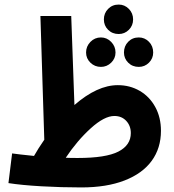

<svg xmlns="http://www.w3.org/2000/svg" viewBox="-20 -808 760 841"><path d="M685 -235Q685 -159 644.5 -103.5Q604 -48 525.5 -17.5Q447 13 336 13Q249 13 161.5 8Q74 3 17 -6L33 -136Q60 -132 129 -125Q147 -157 174 -196L157 -738H292L306 -348Q406 -435 496 -435Q549 -435 592 -410Q635 -385 660 -339.5Q685 -294 685 -235ZM553 -225Q553 -257 533 -278.5Q513 -300 481 -300Q437 -300 377.5 -246Q318 -192 268 -117Q285 -116 320 -116Q444 -116 498.5 -144Q553 -172 553 -225ZM435 -723Q435 -750 453.5 -769Q472 -788 500 -788Q526 -788 544.5 -769Q563 -750 563 -723Q563 -696 544.5 -677.5Q526 -659 500 -659Q472 -659 453.5 -677.5Q435 -696 435 -723ZM357 -578Q357 -605 376 -624.5Q395 -644 422 -644Q448 -644 467 -624.5Q486 -605 486 -578Q486 -552 467 -533.5Q448 -515 422 -515Q395 -515 376 -533.5Q357 -552 357 -578ZM523 -578Q523 -606 541.5 -625Q560 -644 588 -644Q614 -644 632.5 -625Q651 -606 651 -578Q651 -552 632.5 -533.5Q614 -515 588 -515Q560 -515 541.5 -533.5Q523 -552 523 -578Z"/></svg>

Font: Noto Sans Arabic Cond
Style: Bold
Weight: 700
Width: 3
Designer: Nadine Chahine
Foundry: Monotype Imaging Inc.
Version: Version 1.001